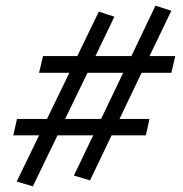

<svg xmlns="http://www.w3.org/2000/svg" viewBox="-20 -596 646 678"><path d="M585 -339H480L402 -176H508L495 -118H374L298 41L241 24L309 -118H183L96 62L39 45L118 -118H27L40 -176H146L225 -339H118L132 -398H253L329 -555L384 -537L317 -398H444L529 -576L585 -558L508 -398H599ZM337 -176 415 -339H289L210 -176Z"/></svg>

Font: EauTestInfant Medium
Style: Italic
Weight: 500
Italic angle: -12°
Designer: Christian Thalmann (Catharsis Fonts)
Version: Version 0.001;PS 000.001;hotconv 1.0.88;makeotf.lib2.5.64775